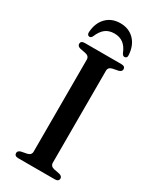

<svg xmlns="http://www.w3.org/2000/svg" viewBox="-223 -947 826 1010"><g transform="rotate(30 190.0 -442.0)"><path d="M248.5 -70.5Q248.5 -60 254.8 -53.2Q261 -46.5 273 -44L306 -37.5Q325 -32.5 325 -18Q325 -10 319.2 -5Q313.5 0 301 0H79.5Q67 0 61.2 -5Q55.5 -10 55.5 -18Q55.5 -32.5 74 -37.5L107.5 -44Q119.5 -46.5 125.8 -53.2Q132 -60 132 -70.5V-629.5Q132 -640 125.8 -646.8Q119.5 -653.5 107.5 -656L74 -662.5Q55.5 -667.5 55.5 -682Q55.5 -690.5 61.2 -695.2Q67 -700 79.5 -700H301Q313.5 -700 319.2 -695.2Q325 -690.5 325 -682Q325 -667.5 306 -662.5L273 -656Q261 -653.5 254.8 -646.8Q248.5 -640 248.5 -629.5ZM190.5 -821.5Q157.5 -821.5 135.8 -804.8Q114 -788 99.5 -752.5Q96 -746 92.2 -743.2Q88.5 -740.5 84 -740.5Q77 -740.5 73 -745.8Q69 -751 69.5 -760.5Q73 -817.5 105.8 -850.8Q138.5 -884 190.5 -884Q242 -884 274.8 -850.8Q307.5 -817.5 311 -760.5Q312 -751 307.8 -745.8Q303.5 -740.5 296.5 -740.5Q292 -740.5 288 -743.2Q284 -746 280.5 -752.5Q266.5 -788.5 244.2 -805Q222 -821.5 190.5 -821.5Z"/></g></svg>

Font: Fraunces 16pt
Style: Regular
Weight: 400
Version: Version 1.000;[b76b70a41]